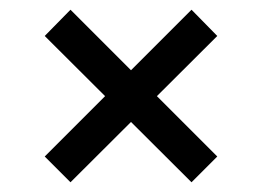

<svg xmlns="http://www.w3.org/2000/svg" viewBox="-20 -522 538 395"><path d="M374 -502 427 -448 125 -147 72 -200ZM125 -502 427 -200 374 -147 72 -448Z"/></svg>

Font: Alexandria
Style: Regular
Weight: 400
Designer: Mohamed Gaber
Foundry: Kief Type Foundry
Version: Version 5.100